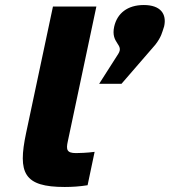

<svg xmlns="http://www.w3.org/2000/svg" viewBox="-20 -736 676 765"><path d="M283 -126C246 -126 243 -140 250 -172L364 -710H191L84 -206C50 -46 75 9 238 9C268 9 298 7 329 2L357 -131C328 -127 293 -126 283 -126ZM375 -402H464L599 -558C623 -589 626 -607 633 -628L634 -631C645 -680 620 -716 553 -716C488 -716 447 -683 435 -630C420 -562 476 -560 451 -521Z"/></svg>

Font: LT Wave Black
Style: Italic
Weight: 900
Designer: Daniel Lyons
Version: Version 2.5 (Glyphs App)